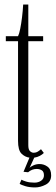

<svg xmlns="http://www.w3.org/2000/svg" viewBox="-20 -682 244 841"><path d="M134 139Q109 139 91.2 133.5Q73.5 128 66 123.5L74 105Q79 108.5 94.2 113.2Q109.5 118 131 118Q148 118 160.2 109.5Q172.5 101 172.5 86Q172.5 69.5 162.8 63.8Q153 58 141 58Q120 58 103 72.5L83 70.5L109 8.5Q89.5 6 74.2 -9Q59 -24 59 -65V-501.5H5.5V-523.5H59Q64 -533 68.5 -555.5Q73 -578 76.5 -606.2Q80 -634.5 81.5 -662H104V-523.5H169V-501.5H104V-46Q104 -26.5 111.5 -19.8Q119 -13 127 -13Q138 -13 146.5 -18.5Q155 -24 159.5 -28.5L172 -12Q165 -5 154.2 0.8Q143.5 6.5 130 8.5L109.5 53.5Q114.5 47.5 127 42Q139.5 36.5 153.5 36.5Q172.5 36.5 188.2 48Q204 59.5 204 86Q204 114.5 180.2 126.8Q156.5 139 134 139Z"/></svg>

Font: Imbue 50pt ExtraLight
Style: Regular
Weight: 200
Designer: Tyler Finck
Foundry: Etcetera Type Company
Version: Version 1.102; ttfautohint (v1.8.3)